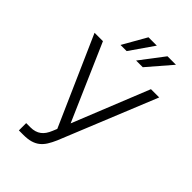

<svg xmlns="http://www.w3.org/2000/svg" viewBox="-274 -1042 1155 1155"><g transform="rotate(45 303.5 -464.5)"><path d="M99.8 -727.3 312.1 -240.1 508.2 -727.3H578.5L327.4 -110.8Q314.3 -80.6 300.1 -57.9Q285.9 -35.2 266.9 -20.1Q247.9 -5 221.9 2.5Q196 9.9 159.8 9.9H121.8V-52.2H158Q179 -52.2 195.7 -57.4Q212.4 -62.5 225.5 -72.3Q238.6 -82 248.8 -96.8Q258.9 -111.5 266.7 -130.7L278.8 -159.8L28.4 -727.3ZM438.6 -937.5H510.7L380 -785.9H323.2ZM277 -937.5H348L242.9 -785.9H190.7Z"/></g></svg>

Font: Inter P Light
Style: Regular
Weight: 300
Designer: Rasmus Andersson
Foundry: rsms
Version: Version 3.018;git-588b23468